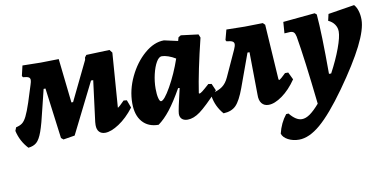

<svg xmlns="http://www.w3.org/2000/svg" viewBox="-83 -680 2242 1121"><g transform="rotate(-10 1038.5 -120.0)"><path d="M676 -115Q633 -59 585 -27.5Q537 4 502 4Q480 4 467 -9.5Q454 -23 454 -50Q454 -61 455 -68L486 -311H473L323 -11L255 0L242 -11L203 -311H192L165 -201Q144 -110 128.5 -67Q113 -24 94.5 -7.5Q76 9 45 12Q1 -35 -13 -98L-5 -118Q18 -123 32 -133.5Q46 -144 59 -170Q72 -196 89 -247L121 -348Q127 -366 127 -375Q127 -387 118 -392Q109 -397 85 -399L80 -407L94 -467Q168 -465 202 -465Q237 -465 309 -467L338 -205H348L460 -436L462 -450L472 -463L610 -468L624 -450L600 -130V-127Q611 -133 640 -163L659 -161Z M1144 -172 1163 -169 1181 -128Q1103 -45 1064 -16.5Q1025 12 990 12Q968 12 956 1Q944 -10 944 -30Q944 -48 975 -178L966 -179Q923 -103 888 -58.5Q853 -14 817 12Q756 12 721.5 -27.5Q687 -67 687 -138Q687 -217 723.5 -293.5Q760 -370 817 -419Q874 -468 933 -468L1014 -450L1020 -471L1035 -480L1138 -467L1146 -447Q1099 -256 1080 -129L1083 -126Q1089 -126 1101.5 -135.5Q1114 -145 1144 -172ZM985 -351Q964 -364 942 -371.5Q920 -379 904 -379Q887 -379 871.5 -352.5Q856 -326 846 -283.5Q836 -241 836 -198Q836 -164 841.5 -142.5Q847 -121 855 -121Q874 -121 914.5 -192.5Q955 -264 985 -351Z M1636 -113Q1597 -56 1551.5 -23.5Q1506 9 1470 9Q1444 9 1429.5 -9Q1415 -27 1416 -61L1413 -313H1401L1329 -115Q1303 -44 1276.5 -17Q1250 10 1202 12Q1160 -36 1150 -98L1159 -116Q1196 -124 1219 -141Q1242 -158 1257 -191L1327 -344Q1336 -364 1336 -375Q1336 -386 1326 -391.5Q1316 -397 1292 -399L1287 -407L1303 -467Q1377 -465 1411 -465Q1447 -465 1519 -467L1531 -455L1552 -127L1556 -123Q1568 -129 1596 -157H1615Z M2062 -478Q2075 -464 2082.5 -440Q2090 -416 2090 -387Q2090 -330 2042.5 -235.5Q1995 -141 1899 -6Q1806 124 1738 182Q1670 240 1610 240Q1574 240 1545.5 225Q1517 210 1510 187Q1525 125 1561 80L1575 79Q1612 125 1647 125Q1670 125 1695.5 107Q1721 89 1753 52Q1723 -222 1700 -355Q1696 -374 1688.5 -381Q1681 -388 1667 -388Q1660 -388 1651 -387Q1642 -386 1633 -386L1638 -453L1827 -471L1838 -462Q1848 -349 1848 -108H1861Q1900 -181 1923.5 -245Q1947 -309 1947 -342Q1947 -365 1934 -384Q1921 -403 1897 -414L1906 -453Z"/></g></svg>

Font: Alegreya ExtraBold
Style: Italic
Weight: 800
Italic angle: -7°
Designer: Juan Pablo del Peral
Foundry: Huerta Tipografica
Version: Version 2.007; ttfautohint (v1.6)